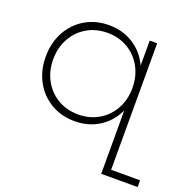

<svg xmlns="http://www.w3.org/2000/svg" viewBox="-129 -652 988 991"><g transform="rotate(20 364.5 -156.5)"><path d="M729 174V211H529V-137Q499 -72 440.5 -34.5Q382 3 306 3Q233 3 175.5 -31Q118 -65 85.5 -124.5Q53 -184 53 -260Q53 -336 85.5 -396Q118 -456 175.5 -490Q233 -524 306 -524Q382 -524 440.5 -486.5Q499 -449 529 -384V-521H570V174ZM529 -260Q529 -324 501 -375Q473 -426 423.5 -455Q374 -484 312 -484Q249 -484 199.5 -455Q150 -426 122 -375Q94 -324 94 -260Q94 -196 122 -145Q150 -94 199.5 -65Q249 -36 312 -36Q374 -36 423.5 -65Q473 -94 501 -145Q529 -196 529 -260Z"/></g></svg>

Font: Montserrat arm2 ExtraLight
Style: Regular
Weight: 275
Designer: Julieta Ulanovsky
Foundry: Julieta Ulanovsky
Version: Version 6.000